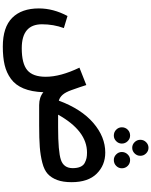

<svg xmlns="http://www.w3.org/2000/svg" viewBox="125 -944 1078 1368"><g transform="rotate(90 664.0 -260.0)"><path d="M1073 -680Q1056 -663 1033 -663Q1010 -663 993 -680Q976 -697 976 -721Q976 -745 993 -762Q1010 -779 1033 -779Q1056 -779 1073 -762Q1090 -745 1090 -721Q1090 -697 1073 -680ZM946 -532Q921 -532 904 -549Q887 -566 887 -589Q887 -614 904 -631Q921 -648 946 -648Q969 -648 986 -630.5Q1003 -613 1003 -589Q1003 -566 986 -549Q969 -532 946 -532ZM1063 -589Q1063 -613 1080 -630.5Q1097 -648 1120 -648Q1145 -648 1162 -631Q1179 -614 1179 -589Q1179 -566 1162 -549Q1145 -532 1120 -532Q1097 -532 1080 -549Q1063 -566 1063 -589ZM1067 -471Q1157 -471 1217.5 -410Q1278 -349 1278 -231Q1278 -170 1262.5 -128.5Q1247 -87 1219.5 -61.5Q1192 -36 1139.5 -22.5Q1087 -9 1027.5 -4.5Q968 0 874 0H729Q673 0 637 -30Q634 54 610 111.5Q586 169 542 201Q498 233 443 246Q388 259 312 259Q174 259 107 192Q40 125 40 2Q40 -101 94 -202L180 -176Q153 -102 153 -20Q153 124 324 124Q433 124 480 84.5Q527 45 527 -47Q527 -152 462 -287L586 -336Q599 -294 622 -230Q637 -188 655 -167.5Q673 -147 697 -140Q757 -301 856 -386Q955 -471 1067 -471ZM888 -135Q1060 -135 1119 -155Q1178 -175 1178 -239Q1178 -272 1168.5 -293.5Q1159 -315 1141 -324.5Q1123 -334 1106.5 -337.5Q1090 -341 1067 -341Q912 -341 797 -135Z"/></g></svg>

Font: FiraGO SemiBold
Style: Regular
Weight: 600
Designer: bBox Type
Foundry: bBox Type GmbH
Version: Version 1.001;PS 001.001;hotconv 1.0.88;makeotf.lib2.5.64775